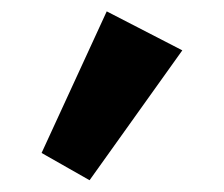

<svg xmlns="http://www.w3.org/2000/svg" viewBox="-20 -1002 386 331"><path d="M51.7 -738.3 134.4 -691.3 294.3 -915.2 164 -982.4Z"/></svg>

Font: Hussar
Style: BdSuprExt
Weight: 700
Foundry: Cannot Into Space Fonts
Version: Version 2.00